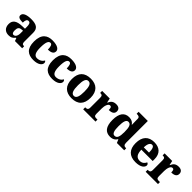

<svg xmlns="http://www.w3.org/2000/svg" viewBox="382 -2323 3897 3897"><g transform="rotate(45 2330.5 -375.0)"><path d="M200 10C273 10 302 -9 346 -62H356L379 0H586V-57H582C537 -57 522 -73 522 -128V-381C522 -506 448 -550 301 -550C183 -550 85 -521 85 -446C85 -396 131 -377 227 -377C227 -447 246 -485 287 -485C331 -485 346 -448 346 -375V-321L265 -318C116 -313 43 -263 43 -154C43 -43 113 10 200 10ZM269 -67C236 -67 222 -96 222 -151C222 -221 243 -257 310 -261L347 -264V-191C347 -116 316 -67 269 -67Z M914 10C1058 10 1117 -54 1117 -105C1117 -123 1109 -144 1091 -154C1068 -107 1013 -69 940 -69C866 -69 835 -135 835 -268C835 -435 867 -485 917 -485C961 -485 974 -421 974 -350C1097 -350 1119 -402 1119 -444C1119 -499 1059 -550 911 -550C769 -550 658 -483 658 -267C658 -58 761 10 914 10Z M1455 10C1599 10 1658 -54 1658 -105C1658 -123 1650 -144 1632 -154C1609 -107 1554 -69 1481 -69C1407 -69 1376 -135 1376 -268C1376 -435 1408 -485 1458 -485C1502 -485 1515 -421 1515 -350C1638 -350 1660 -402 1660 -444C1660 -499 1600 -550 1452 -550C1310 -550 1199 -483 1199 -267C1199 -58 1302 10 1455 10Z M2008 10C2186 10 2280 -83 2280 -271C2280 -458 2178 -550 2011 -550C1833 -550 1740 -458 1740 -271C1740 -83 1841 10 2008 10ZM2010 -57C1943 -57 1918 -131 1918 -271C1918 -411 1942 -482 2009 -482C2077 -482 2102 -411 2102 -271C2102 -131 2078 -57 2010 -57Z M2338 0H2691V-57H2657C2619 -57 2592 -65 2592 -124V-276C2592 -353 2617 -442 2670 -442C2707 -442 2715 -412 2715 -357C2799 -357 2853 -386 2853 -454C2853 -508 2820 -548 2743 -548C2663 -548 2622 -516 2589 -442H2584L2564 -536H2346V-479H2349C2393 -479 2416 -470 2416 -411V-129C2416 -66 2388 -57 2343 -57H2338Z M3114 10C3192 10 3239 -22 3269 -73H3274L3305 0H3515V-57H3507C3459 -57 3433 -74 3433 -137V-760H3169V-703H3177C3221 -703 3257 -696 3257 -643V-591C3257 -553 3258 -508 3260 -477H3255C3227 -518 3185 -548 3112 -548C2984 -548 2910 -460 2910 -267C2910 -75 2984 10 3114 10ZM3167 -69C3109 -69 3087 -135 3087 -268C3087 -399 3109 -471 3168 -471C3237 -471 3257 -399 3257 -269C3257 -134 3237 -69 3167 -69Z M3845 10C3998 10 4058 -54 4058 -110C4058 -134 4041 -151 4019 -158C3996 -108 3956 -70 3888 -70C3800 -70 3755 -126 3752 -255H4078V-309C4078 -467 3985 -550 3833 -550C3668 -550 3575 -453 3575 -266C3575 -91 3664 10 3845 10ZM3904 -323H3754C3755 -426 3788 -481 3837 -481C3884 -481 3904 -423 3904 -323Z M4131 0H4484V-57H4450C4412 -57 4385 -65 4385 -124V-276C4385 -353 4410 -442 4463 -442C4500 -442 4508 -412 4508 -357C4592 -357 4646 -386 4646 -454C4646 -508 4613 -548 4536 -548C4456 -548 4415 -516 4382 -442H4377L4357 -536H4139V-479H4142C4186 -479 4209 -470 4209 -411V-129C4209 -66 4181 -57 4136 -57H4131Z"/></g></svg>

Font: Noto Serif Gurmukhi ExtraBold
Style: Regular
Weight: 800
Designer: Vaibhav Singh and the Monotype Design Team
Foundry: Monotype Imaging Inc.
Version: Version 2.004